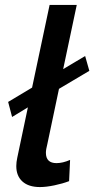

<svg xmlns="http://www.w3.org/2000/svg" viewBox="-20 -750 382 778"><path d="M142 8Q96 8 71 -14.5Q46 -37 46 -77Q46 -85 47 -93.5Q48 -102 50 -111L93 -315L29 -276L13 -337L110 -395L181 -730H291L236 -470L325 -523L342 -463L219 -390L172 -167Q166 -144 166 -131Q166 -89 209 -89Q234 -89 264 -102L260 -16Q234 -6 200.5 1Q167 8 142 8Z"/></svg>

Font: Raleway SemiBold
Style: Italic
Weight: 600
Italic angle: -12°
Designer: Matt McInerney, Pablo Impallari, Rodrigo Fuenzalida
Foundry: Matt McInerney, Pablo Impallari, Rodrigo Fuenzalida
Version: Version 4.026